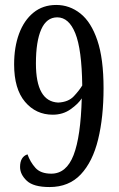

<svg xmlns="http://www.w3.org/2000/svg" viewBox="-20 -744 482 775"><path d="M180 11Q115 11 88 -14.5Q61 -40 61 -70Q61 -111 91 -121Q102 -90 123 -66.5Q144 -43 187 -43Q248 -43 277 -118Q306 -193 310 -347Q296 -325 265 -303Q234 -281 193 -281Q125 -281 81 -333Q37 -385 37 -484Q37 -554 57 -608Q77 -662 115 -693Q153 -724 207 -724Q261 -724 304.5 -689.5Q348 -655 373 -581Q398 -507 398 -388Q398 -271 376 -181Q354 -91 306 -40Q258 11 180 11ZM215 -330Q256 -332 278 -355.5Q300 -379 312 -399Q310 -545 284 -609.5Q258 -674 211 -674Q168 -674 146.5 -625.5Q125 -577 125 -488Q125 -334 215 -330Z"/></svg>

Font: Noto Serif Myanmar ExtraCondensed
Style: Regular
Weight: 400
Width: 2
Designer: Ben Mitchell and the Monotype Design Team
Foundry: Monotype Imaging Inc.
Version: Version 2.106; ttfautohint (v1.8.4.7-5d5b)